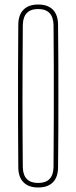

<svg xmlns="http://www.w3.org/2000/svg" viewBox="-20 -825 338 850"><path d="M149 5Q106.5 5 83.8 -18.2Q61 -41.5 61 -85Q60 -186 59.8 -292.8Q59.5 -399.5 59.8 -506.2Q60 -613 61 -714Q61 -758.5 83.8 -781.8Q106.5 -805 149 -805Q192 -805 214.5 -781.8Q237 -758.5 237 -714Q238 -638.5 238.2 -559.2Q238.5 -480 238.5 -399.5Q238.5 -319 238.2 -240Q238 -161 237 -85Q237 -41.5 214.5 -18.2Q192 5 149 5ZM149 -15Q215.5 -15 217 -85Q218 -205 218.2 -318Q218.5 -431 218.2 -531.5Q218 -632 217 -714Q215.5 -785 149 -785Q82.5 -785 81 -714Q80.5 -627 80 -542.2Q79.5 -457.5 79.5 -377Q79.5 -296.5 80 -223Q80.5 -149.5 81 -85Q82.5 -15 149 -15Z"/></svg>

Font: Big Shoulders Display Thin Thin
Style: Regular
Weight: 250
Version: Version 2.002